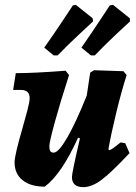

<svg xmlns="http://www.w3.org/2000/svg" viewBox="-20 -758 558 790"><path d="M513 -128Q436 -46 396.5 -17Q357 12 323 12Q276 12 276 -30Q276 -47 309 -189L301 -191Q233 -41 164 10Q106 10 73 -16.5Q40 -43 40 -90Q40 -119 72 -229Q83 -267 92.5 -303Q102 -339 102 -354Q102 -388 66 -388H34L45 -457Q120 -457 250 -467L264 -449Q227 -334 205 -253.5Q183 -173 183 -156Q183 -142 187 -136Q191 -130 201 -130Q221 -130 257 -192.5Q293 -255 337 -365L351 -459L367 -469L488 -465L501 -449Q480 -383 459 -297Q438 -211 426 -144L430 -140Q437 -142 448 -150Q459 -158 476 -172L495 -169ZM217 -530H201L162 -562Q199 -614 234.5 -667.5Q270 -721 280 -736L292 -738L361 -683L363 -670Q350 -658 306 -617Q262 -576 217 -530ZM370 -530H354L315 -562Q358 -624 390 -672.5Q422 -721 432 -736L445 -738L514 -683L515 -670Q502 -658 458 -617Q414 -576 370 -530Z"/></svg>

Font: Alegreya ExtraBold
Style: Italic
Weight: 800
Italic angle: -7°
Designer: Juan Pablo del Peral
Foundry: Huerta Tipografica
Version: Version 2.007; ttfautohint (v1.6)